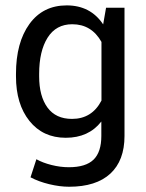

<svg xmlns="http://www.w3.org/2000/svg" viewBox="-20 -483 545 716"><path d="M39.6 -198.2V-207.5Q39.6 -324.2 89.8 -393.6Q140.1 -462.9 228.8 -462.9Q317.4 -462.9 364.7 -392.1L375.5 -454.1H444.3V23.9Q444.3 115.7 391.4 164.6Q338.4 213.4 237.8 213.4Q203.1 213.4 163.6 203.9Q124 194.3 93.8 178.2L115.7 110.8Q139.2 124 172.1 132.3Q205.1 140.6 236.8 140.6Q299.8 140.6 328.9 112.3Q357.9 84 357.9 23.9V-29.8Q310.5 30.8 225.3 30.8Q140.1 30.8 89.8 -32Q39.6 -94.7 39.6 -198.2ZM126 -207.5V-198.2Q126 -124.5 157 -82Q188 -39.6 248.5 -39.6Q322.8 -39.6 358.4 -107.9V-326.7Q321.3 -392.6 249.5 -392.6Q189 -392.6 157.5 -342.5Q126 -292.5 126 -207.5Z"/></svg>

Font: Yantramanav
Style: Regular
Weight: 400
Version: Version 1.001;PS 1.0;hotconv 1.0.72;makeotf.lib2.5.5900; ttf